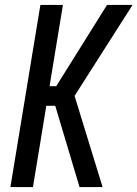

<svg xmlns="http://www.w3.org/2000/svg" viewBox="-20 -755 555 775"><path d="M22 0 143 -735H234L180 -407H207L412 -735H515L281 -368L394 0H301L203 -328H167L113 0Z"/></svg>

Font: Iosevka Curly Medium
Style: Italic
Weight: 500
Italic angle: -9°
Monospace: yes
Designer: Belleve Invis
Foundry: Belleve Invis
Version: Version 22.1.2; ttfautohint (v1.8.4)